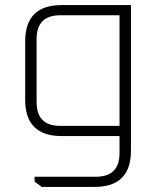

<svg xmlns="http://www.w3.org/2000/svg" viewBox="-20 -535 622 755"><path d="M79 -143V-372Q79 -515 222 -515H495V57Q495 200 352 200H144L116 179V160H357Q450 160 450 67V0H222Q79 0 79 -143ZM124 -133Q124 -40 217 -40H450V-475H217Q124 -475 124 -382Z"/></svg>

Font: Oxanium ExtraLight
Style: Regular
Weight: 200
Designer: Severin Meyer
Version: Version 2.000